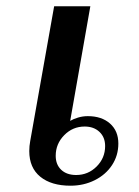

<svg xmlns="http://www.w3.org/2000/svg" viewBox="-20 -580 443 610"><path d="M73 -100Q73 -116 76 -132L152 -560H267L203 -196Q213 -202 228 -206.5Q243 -211 259 -211Q303 -211 329.5 -187.5Q356 -164 356 -124Q356 -86 336 -55.5Q316 -25 281 -7.5Q246 10 204 10Q143 10 108 -18.5Q73 -47 73 -100ZM314 -116Q314 -144 296 -161Q278 -178 249 -178Q211 -178 184 -150.5Q157 -123 157 -85Q157 -57 174.5 -40.5Q192 -24 222 -24Q260 -24 287 -51Q314 -78 314 -116Z"/></svg>

Font: Fahkwang Medium
Style: Italic
Weight: 500
Italic angle: -10°
Version: Version 1.000; ttfautohint (v1.6)